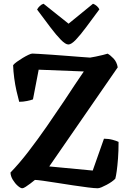

<svg xmlns="http://www.w3.org/2000/svg" viewBox="-20 -1005 690 1025"><path d="M99 0Q89.5 0 74.8 -13Q60 -26 48.2 -45.5Q36.5 -65 36 -84Q83.5 -133 132.2 -196.5Q181 -260 229.8 -330.2Q278.5 -400.5 324 -468.5Q353 -513 379.5 -552.5Q406 -592 427.5 -623.5L186.5 -633L156 -474.5Q145 -470 124 -465.8Q103 -461.5 82.5 -461.5Q75.5 -486.5 68 -519.8Q60.5 -553 55.8 -589Q51 -625 50 -657Q56 -665 70.2 -675.2Q84.5 -685.5 101 -695.5Q117.5 -705.5 131.8 -712.2Q146 -719 152.5 -719Q160.5 -719 189.2 -717.2Q218 -715.5 257.2 -712.8Q296.5 -710 337.5 -706.8Q378.5 -703.5 412 -701Q445.5 -698.5 461 -697.5Q472 -699 491.2 -703Q510.5 -707 529 -711.5Q547.5 -716 554.5 -718.5Q568.5 -711 586 -692.8Q603.5 -674.5 608.5 -645.5L243 -116.5L475 -94.5L535 -264.5Q560 -264.5 581.8 -258.5Q603.5 -252.5 613 -247.5Q613 -198 610 -158.8Q607 -119.5 603.2 -92.2Q599.5 -65 595.5 -51Q589 -44 576.8 -35.2Q564.5 -26.5 549.5 -18.5Q534.5 -10.5 521.8 -5.2Q509 0 501.5 0Q484.5 0 449 -4.5Q413.5 -9 370.2 -15.5Q327 -22 284.2 -28.8Q241.5 -35.5 209.8 -40Q178 -44.5 166.5 -44.5Q155.5 -35.5 142 -25.2Q128.5 -15 116.8 -7.5Q105 0 99 0ZM345 -767.5Q329.5 -767.5 304.8 -792.8Q280 -818 248 -860.5Q216 -903 178 -954Q183 -964 192.5 -973Q202 -982 212.5 -985L346 -878.5L476.5 -985Q487 -981.5 496.8 -972.8Q506.5 -964 510.5 -955Q472 -903 440.2 -860.2Q408.5 -817.5 384.5 -792.5Q360.5 -767.5 345 -767.5Z"/></svg>

Font: Texturina Medium
Style: Regular
Weight: 500
Designer: Guillermo Torres Carreño
Foundry: Omnibus-Type
Version: Version 1.003